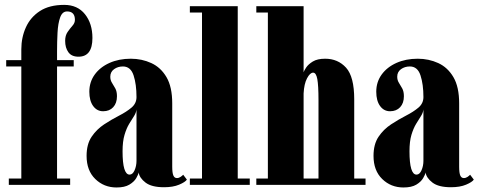

<svg xmlns="http://www.w3.org/2000/svg" viewBox="-20 -776 2010 806"><path d="M17 0V-26.5H69.5V-497H6V-523.5H69.5V-569Q69.5 -619 88.8 -661.5Q108 -704 147.8 -729.8Q187.5 -755.5 249.5 -755.5Q305.5 -755.5 336.8 -716.2Q368 -677 368 -616.5Q368 -538 309.5 -538Q280.5 -538 267 -556.8Q253.5 -575.5 253.5 -604.5Q253.5 -627 263.8 -641.8Q274 -656.5 284.2 -668Q294.5 -679.5 294.5 -692.5Q294.5 -728 261.5 -728Q241.5 -728 232.5 -702.8Q223.5 -677.5 221.5 -639Q219.5 -600.5 219.5 -561V-523.5H289.5V-497H219.5V-26.5H274.5V0Z M469 11Q416.5 11 380 -24.5Q343.5 -60 343.5 -121.5Q343.5 -170.5 364.5 -201.8Q385.5 -233 417 -253.8Q448.5 -274.5 479.8 -290.5Q511 -306.5 532 -324.2Q553 -342 553 -368.5Q553 -422 540.8 -459.5Q528.5 -497 496 -497Q474.5 -497 458.8 -485.5Q443 -474 443 -454Q443 -439.5 450 -428.5Q457 -417.5 464 -404.8Q471 -392 471 -372Q471 -343 455.2 -326Q439.5 -309 413 -309Q387 -309 371 -331Q355 -353 355 -391Q355 -431.5 377.5 -462.8Q400 -494 439.5 -511.8Q479 -529.5 529 -529.5Q575.5 -529.5 615.2 -511.2Q655 -493 679 -452Q703 -411 703 -342V-76.5Q703 -50 707.8 -39.2Q712.5 -28.5 722.5 -28.5Q731 -28.5 738.2 -33.5Q745.5 -38.5 749 -42.5L764.5 -22Q757.5 -11.5 732 -0.8Q706.5 10 668.5 10Q616.5 10 591 -9.5Q565.5 -29 562 -52Q560.5 -43 551.8 -28Q543 -13 523.2 -1Q503.5 11 469 11ZM524 -43Q537 -43 545 -61.2Q553 -79.5 553 -101V-316.5Q551.5 -302.5 542.5 -288.5Q533.5 -274.5 522.2 -256Q511 -237.5 502.8 -210Q494.5 -182.5 494.5 -141Q494.5 -43 524 -43Z M777 0V-26.5H828V-723.5H777V-750H978V-26.5H1028.5V0Z M1056 0V-26.5H1104.5V-723.5H1056V-750H1254.5V-472.5Q1256 -478.5 1265 -492.2Q1274 -506 1293.2 -517.8Q1312.5 -529.5 1345 -529.5Q1398.5 -529.5 1432.8 -491.8Q1467 -454 1467 -359V-26.5H1514.5V0ZM1254.5 -383.5V-26.5H1317V-355.5Q1317 -417.5 1312 -444.2Q1307 -471 1294.5 -471Q1281.5 -471 1269 -447.5Q1256.5 -424 1254.5 -383.5Z M1673.5 11Q1621 11 1584.5 -24.5Q1548 -60 1548 -121.5Q1548 -170.5 1569 -201.8Q1590 -233 1621.5 -253.8Q1653 -274.5 1684.2 -290.5Q1715.5 -306.5 1736.5 -324.2Q1757.5 -342 1757.5 -368.5Q1757.5 -422 1745.2 -459.5Q1733 -497 1700.5 -497Q1679 -497 1663.2 -485.5Q1647.5 -474 1647.5 -454Q1647.5 -439.5 1654.5 -428.5Q1661.5 -417.5 1668.5 -404.8Q1675.5 -392 1675.5 -372Q1675.5 -343 1659.8 -326Q1644 -309 1617.5 -309Q1591.5 -309 1575.5 -331Q1559.5 -353 1559.5 -391Q1559.5 -431.5 1582 -462.8Q1604.5 -494 1644 -511.8Q1683.5 -529.5 1733.5 -529.5Q1780 -529.5 1819.8 -511.2Q1859.5 -493 1883.5 -452Q1907.5 -411 1907.5 -342V-76.5Q1907.5 -50 1912.2 -39.2Q1917 -28.5 1927 -28.5Q1935.5 -28.5 1942.8 -33.5Q1950 -38.5 1953.5 -42.5L1969 -22Q1962 -11.5 1936.5 -0.8Q1911 10 1873 10Q1821 10 1795.5 -9.5Q1770 -29 1766.5 -52Q1765 -43 1756.2 -28Q1747.5 -13 1727.8 -1Q1708 11 1673.5 11ZM1728.5 -43Q1741.5 -43 1749.5 -61.2Q1757.5 -79.5 1757.5 -101V-316.5Q1756 -302.5 1747 -288.5Q1738 -274.5 1726.8 -256Q1715.5 -237.5 1707.2 -210Q1699 -182.5 1699 -141Q1699 -43 1728.5 -43Z"/></svg>

Font: Imbue 50pt Black
Style: Regular
Weight: 900
Designer: Tyler Finck
Foundry: Etcetera Type Company
Version: Version 1.102; ttfautohint (v1.8.3)